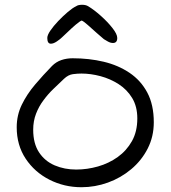

<svg xmlns="http://www.w3.org/2000/svg" viewBox="-20 -784 718 804"><path d="M321 0Q249 0 187 -31.5Q125 -63 87.5 -119.5Q50 -176 50 -251Q50 -302 71.5 -346Q93 -390 127 -430Q161 -470 198 -508Q215 -525 237 -532.5Q259 -540 284 -540Q353 -540 414 -525.5Q475 -511 522.5 -479Q570 -447 597 -396Q624 -345 624 -272Q624 -212 598.5 -162Q573 -112 529.5 -75.5Q486 -39 432 -19.5Q378 0 321 0ZM299 -74Q345 -74 390.5 -87Q436 -100 473 -126.5Q510 -153 532.5 -193Q555 -233 555 -288Q555 -338 533.5 -373.5Q512 -409 477 -431.5Q442 -454 401 -465Q360 -476 321 -476Q305 -476 285.5 -473.5Q266 -471 248 -454Q226 -433 203.5 -411.5Q181 -390 162 -364Q143 -339 131 -308Q119 -277 119 -241Q119 -183 143.5 -146Q168 -109 209 -91.5Q250 -74 299 -74ZM193 -601Q178 -601 178 -625Q178 -637 191 -656Q204 -675 223.5 -695.5Q243 -716 263.5 -733.5Q284 -751 299 -758Q307 -764 324 -764Q339 -764 349 -758Q374 -743 402.5 -717.5Q431 -692 451 -666.5Q471 -641 471 -625Q471 -604 453 -604Q443 -604 432 -610Q421 -616 415 -620Q405 -628 385.5 -645.5Q366 -663 348 -679Q330 -695 322 -698Q314 -695 297.5 -681Q281 -667 264.5 -651Q248 -635 239 -627Q232 -620 218 -610.5Q204 -601 193 -601Z"/></svg>

Font: Fuzzy Bubbles
Style: Regular
Weight: 400
Designer: Robert E. Leuschke
Foundry: Robert E. Leuschke
Version: Version 1.010; ttfautohint (v1.8.3)